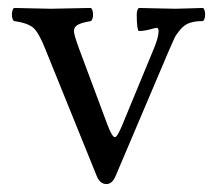

<svg xmlns="http://www.w3.org/2000/svg" viewBox="-20 -463 562 483"><path d="M329 -385Q324 -390 324 -426Q324 -438 329 -443Q340 -443 372 -442Q404 -441 421 -441Q435 -441 458.5 -442Q482 -443 491 -443Q496 -438 496 -426Q496 -415 491 -410Q471 -410 457.5 -405.5Q444 -401 433.5 -388.5Q423 -376 419 -367.5Q415 -359 405 -336L272 -23Q263 0 248 0Q231 0 223 -21L95 -337Q79 -378 65.5 -391.5Q52 -405 15 -410Q10 -415 10 -426Q10 -438 15 -443Q30 -443 60.5 -442Q91 -441 108 -441Q124 -441 158 -442Q192 -443 209 -443Q214 -438 214 -426Q214 -415 209 -410Q185 -406 175.5 -400.5Q166 -395 166 -385Q166 -376 178 -343L250 -150Q262 -118 269 -118Q275 -118 287 -147L368 -343Q379 -370 379 -385Q379 -393 374 -393Q372 -393 357 -389Q342 -385 329 -385Z"/></svg>

Font: Ponomar Unicode TT
Style: Regular
Weight: 400
Designer: Vladislav V. Dorosh, Yuri A.W. Shardt, Nikita Simmons, Aleksandr Andreev
Foundry: Ponomar Project
Version: 1.1